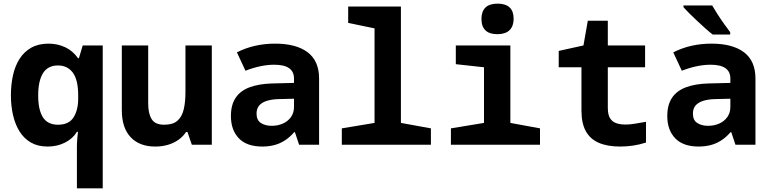

<svg xmlns="http://www.w3.org/2000/svg" viewBox="-20 -796 4240 1056"><path d="M403 11Q403 1 403.5 -11.5Q404 -24 405.5 -39Q407 -54 409 -71H403Q381 -34 338 -12Q295 10 242 10Q189 10 151 -11.5Q113 -33 88.5 -71.5Q64 -110 52 -161.5Q40 -213 40 -272Q40 -331 51.5 -382.5Q63 -434 88 -473Q113 -512 152.5 -534Q192 -556 247 -556Q296 -556 338 -536.5Q380 -517 409 -476H414L435 -546H545V240H403ZM299 -110Q359 -110 384.5 -150.5Q410 -191 410 -253V-271Q410 -357 380.5 -396.5Q351 -436 299 -436Q243 -436 216.5 -393.5Q190 -351 190 -271Q190 -192 216 -151Q242 -110 299 -110Z M834 10Q747 10 698.5 -41.5Q650 -93 650 -190V-546H795V-227Q795 -172 814 -141Q833 -110 883 -110Q931 -110 956 -132Q981 -154 990.5 -194.5Q1000 -235 1000 -289V-546H1145V0H1035L1011 -70H1003Q987 -45 961.5 -27Q936 -9 903.5 0.5Q871 10 834 10Z M1423 10Q1337 10 1293.5 -35.5Q1250 -81 1250 -158Q1250 -219 1276 -258Q1302 -297 1353 -316Q1404 -335 1477 -337L1597 -340V-364Q1597 -402 1570 -421Q1543 -440 1488 -440Q1453 -440 1413.5 -432Q1374 -424 1330 -407L1283 -508Q1330 -532 1382.5 -544Q1435 -556 1493 -556Q1609 -556 1672 -508.5Q1735 -461 1735 -364V0H1625L1602 -69H1598Q1573 -40 1545 -22.5Q1517 -5 1486.5 2.5Q1456 10 1423 10ZM1474 -104Q1508 -104 1536 -116.5Q1564 -129 1580.5 -152.5Q1597 -176 1597 -208V-253L1514 -251Q1474 -250 1446.5 -241Q1419 -232 1405 -215Q1391 -198 1391 -171Q1391 -135 1415 -119.5Q1439 -104 1474 -104Z M1860 0V-90L2040 -120V-640L1895 -670V-760H2185V-120L2350 -90V0Z M2460 0V-90L2642 -120V-426L2487 -443V-546H2787V-120L2950 -90V0ZM2715 -608Q2672 -608 2650 -629Q2628 -650 2628 -692Q2628 -733 2650 -754.5Q2672 -776 2717 -776Q2761 -776 2783 -755Q2805 -734 2805 -693Q2805 -652 2782.5 -630Q2760 -608 2715 -608Z M3391 10Q3321 10 3273.5 -10.5Q3226 -31 3202 -74.5Q3178 -118 3178 -188V-426H3053V-516L3189 -546L3213 -682H3323V-546H3528V-426H3323V-203Q3323 -164 3336 -144.5Q3349 -125 3371 -118Q3393 -111 3419 -111Q3443 -111 3468 -115Q3493 -119 3533 -126V-12Q3496 0 3460.5 5Q3425 10 3391 10Z M3823 10Q3737 10 3693.5 -35.5Q3650 -81 3650 -158Q3650 -219 3676 -258Q3702 -297 3753 -316Q3804 -335 3877 -337L3997 -340V-364Q3997 -402 3970 -421Q3943 -440 3888 -440Q3853 -440 3813.5 -432Q3774 -424 3730 -407L3683 -508Q3730 -532 3782.5 -544Q3835 -556 3893 -556Q4009 -556 4072 -508.5Q4135 -461 4135 -364V0H4025L4002 -69H3998Q3973 -40 3945 -22.5Q3917 -5 3886.5 2.5Q3856 10 3823 10ZM3874 -104Q3908 -104 3936 -116.5Q3964 -129 3980.5 -152.5Q3997 -176 3997 -208V-253L3914 -251Q3874 -250 3846.5 -241Q3819 -232 3805 -215Q3791 -198 3791 -171Q3791 -135 3815 -119.5Q3839 -104 3874 -104ZM3900 -606Q3884 -618 3861.5 -638Q3839 -658 3815.5 -680Q3792 -702 3771.5 -722.5Q3751 -743 3739 -757V-766H3897Q3909 -745 3927 -717Q3945 -689 3964 -662.5Q3983 -636 3996 -619V-606Z"/></svg>

Font: Noto Sans Mono
Style: Bold
Weight: 700
Designer: Monotype Design Team
Foundry: Monotype Imaging Inc.
Version: Version 2.014